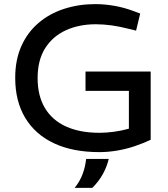

<svg xmlns="http://www.w3.org/2000/svg" viewBox="-20 -730 818 934"><path d="M463 10Q334 10 242.5 -33Q151 -76 102.5 -157Q54 -238 54 -351Q54 -439 84 -506Q114 -573 167.5 -618.5Q221 -664 292 -687Q363 -710 443 -710Q490 -710 537.5 -701.5Q585 -693 630 -676L662 -664L642 -581L605 -590Q563 -601 523 -606.5Q483 -612 446 -612Q365 -612 301 -583Q237 -554 200 -496Q163 -438 163 -350Q163 -264 198.5 -204.5Q234 -145 301.5 -114.5Q369 -84 464 -84Q497 -84 534 -89Q571 -94 607 -104V-288H396V-382H713V-50Q677 -33 635.5 -19Q594 -5 550 2.5Q506 10 463 10ZM343 184Q369 152 382 116.5Q395 81 399 43H509Q500 81 480.5 116.5Q461 152 429 184Z"/></svg>

Font: REM
Style: Regular
Weight: 400
Designer: Octavio Pardo
Foundry: Ashler Design
Version: Version 1.005;gftools[0.9.28]